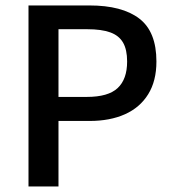

<svg xmlns="http://www.w3.org/2000/svg" viewBox="-20 -674 624 694"><path d="M304.2 -236.8H191.4V0H83V-654.3H303.2Q421.4 -654.3 483.4 -606.9Q545.4 -559.6 545.4 -451.7Q545.4 -381.3 515.6 -333.3Q485.8 -285.2 431.6 -261Q377.4 -236.8 304.2 -236.8ZM294.9 -568.4H191.4V-323.7H293.9Q371.1 -323.7 405.3 -355.7Q439.5 -387.7 439.5 -451.7Q439.5 -494.6 424.8 -520Q410.2 -545.4 378.7 -556.9Q347.2 -568.4 294.9 -568.4Z"/></svg>

Font: Varta
Style: Bold
Weight: 700
Designer: Joana Correia, Viktoriya Grabowska, Eben Sorkin
Foundry: Sorkin Type
Version: Version 1.002; ttfautohint (v1.3) -l 8 -r 24 -G 200 -x 12 -H